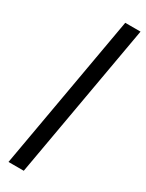

<svg xmlns="http://www.w3.org/2000/svg" viewBox="-238 -803 744 980"><g transform="rotate(30 134.5 -313.5)"><path d="M179 -770H269L108 143H18Z"/></g></svg>

Font: KoHo
Style: Bold Italic
Weight: 700
Italic angle: -10°
Version: Version 1.000; ttfautohint (v1.6)